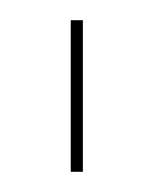

<svg xmlns="http://www.w3.org/2000/svg" viewBox="-20 -695 152 190"><path d="M50 -525V-675H62V-525Z"/></svg>

Font: Anybody UltraExpanded Thin
Style: Regular
Weight: 100
Width: 9
Designer: Tyler Finck
Foundry: Etcetera Type Company
Version: Version 1.010; ttfautohint (v1.8.3) -l 8 -r 50 -G 200 -x 14 